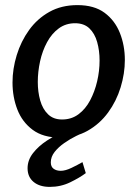

<svg xmlns="http://www.w3.org/2000/svg" viewBox="-20 -526 538 752"><path d="M215 13Q149 13 108 -17.5Q67 -48 48 -97Q29 -146 29 -203Q29 -256 45.5 -310Q62 -364 94 -408.5Q126 -453 173.5 -479.5Q221 -506 283 -506Q349 -506 389.5 -476Q430 -446 449.5 -397Q469 -348 469 -291Q469 -238 452.5 -184Q436 -130 403.5 -85.5Q371 -41 323.5 -14Q276 13 215 13ZM223 -58Q260 -58 287.5 -78.5Q315 -99 333 -133Q351 -167 360.5 -207.5Q370 -248 370 -289Q370 -328 360.5 -361.5Q351 -395 330 -415Q309 -435 274 -435Q238 -435 210.5 -415Q183 -395 164.5 -361Q146 -327 137 -286Q128 -245 128 -205Q128 -166 137.5 -132.5Q147 -99 168 -78.5Q189 -58 223 -58ZM320 -12Q302 -5 278.5 6.5Q255 18 232 34Q209 50 194 69Q179 88 179 110Q179 127 190 135Q201 143 218 143Q236 143 260 131.5Q284 120 303 109L316 152Q292 170 255 188Q218 206 175 206Q135 206 111.5 186.5Q88 167 88 133Q88 101 109.5 73.5Q131 46 164 24.5Q197 3 232.5 -11Q268 -25 295 -30Z"/></svg>

Font: Rosario SemiBold
Style: Italic
Weight: 600
Italic angle: -8.05°
Designer: Hector Gatti
Foundry: Omnibus Type
Version: Version 1.101; ttfautohint (v1.8.1.43-b0c9)